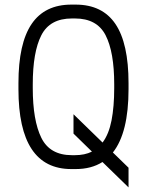

<svg xmlns="http://www.w3.org/2000/svg" viewBox="-20 -732 642 838"><path d="M291.5 5.9Q60.5 5.9 60.5 -342.8V-369.1Q60.5 -542.5 117.9 -627.2Q175.3 -711.9 291.5 -711.9H310.1Q426.8 -711.9 483.9 -627.2Q541 -542.5 541 -369.1V-342.8Q541 -152.8 472.7 -66.4L541 0V85.9L427.2 -24.9Q378.9 5.9 310.1 5.9ZM293.9 -651.4Q197.8 -651.4 160.4 -578.1Q123 -504.9 123 -363.8V-347.7Q123 -206.5 160.4 -130.6Q197.8 -54.7 293.9 -54.7H307.1Q350.1 -54.7 381.3 -70.3L300.8 -148.9V-233.4L427.7 -109.9Q455.1 -146.5 466.8 -206.5Q478.5 -266.6 478.5 -347.7V-363.8Q478.5 -504.9 440.9 -578.1Q403.3 -651.4 307.1 -651.4Z"/></svg>

Font: Kay Pho Du
Style: Regular
Weight: 400
Designer: Victor Gaultney, Khu Oo Reh
Foundry: SIL International
Version: Version 3.000